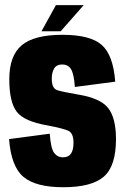

<svg xmlns="http://www.w3.org/2000/svg" viewBox="-20 -740 498 764"><path d="M232 5Q123 5 73.8 -35.8Q24.5 -76.5 16 -186.5L178 -208Q182 -150 195.2 -132Q208.5 -114 230.5 -114Q252.5 -114 262.5 -128.8Q272.5 -143.5 272.5 -172Q272.5 -211 250.8 -220.2Q229 -229.5 168.5 -241Q75.5 -257 46.2 -295.8Q17 -334.5 17 -424.5Q17 -518.5 66.5 -560Q116 -601.5 228.5 -601.5Q339 -601.5 384.8 -561.2Q430.5 -521 438.5 -415L278 -394Q274 -447.5 262.2 -465.5Q250.5 -483.5 227.5 -483.5Q205.5 -483.5 195.8 -468Q186 -452.5 186 -426.5Q186 -387.5 208.8 -380.8Q231.5 -374 289.5 -364Q378 -350 409.8 -310.8Q441.5 -271.5 441.5 -186Q441.5 -79 393 -37Q344.5 5 232 5ZM145 -615.5 202.5 -719.5H313L221.5 -615.5Z"/></svg>

Font: Anybody Condensed ExtraBold
Style: Regular
Weight: 800
Width: 3
Designer: Tyler Finck
Foundry: Etcetera Type Company
Version: Version 1.010; ttfautohint (v1.8.3) -l 8 -r 50 -G 200 -x 14 